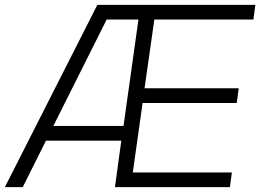

<svg xmlns="http://www.w3.org/2000/svg" viewBox="-41 -765 1064 785"><path d="M-21 0H52L147 -190H455L429 0H899L907 -60H502L542 -344H927L935 -404H550L590 -685H995L1003 -745H357ZM177 -250 395 -685H525L464 -250Z"/></svg>

Font: Mluvka Light
Style: Italic
Weight: 300
Italic angle: -8°
Designer: Modified by Jiří Krblich, Original typeface by Gumpita Rahayu
Foundry: Gumpita Rahayu & Jiří Krblich
Version: Version 2.000;Glyphs 3.1.1 (3134)